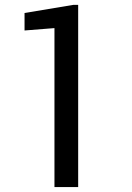

<svg xmlns="http://www.w3.org/2000/svg" viewBox="-20 -763 540 783"><path d="M298.8 -743.2V0H202.1V-648.4L80.1 -638.7V-710L279.3 -743.2Z"/></svg>

Font: RobotoJAA
Style: Medium
Weight: 500
Version: Version 2.05; 2016-11-05